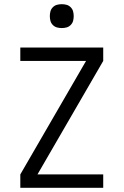

<svg xmlns="http://www.w3.org/2000/svg" viewBox="-20 -897 590 917"><path d="M77 0V-64L391 -606H77V-670H473V-606L159 -64H473V0ZM275 -763Q263 -763 252 -766Q241 -769 232.5 -777.5Q224 -786 221 -797Q218 -808 218 -820Q218 -832 221 -843Q224 -854 232.5 -862.5Q241 -871 252 -874Q263 -877 275 -877Q287 -877 298 -874Q309 -871 317.5 -862.5Q326 -854 329 -843Q332 -832 332 -820Q332 -808 329 -797Q326 -786 317.5 -777.5Q309 -769 298 -766Q287 -763 275 -763Z"/></svg>

Font: Lode Term
Style: Regular
Weight: 400
Monospace: yes
Designer: Belleve Invis
Foundry: Belleve Invis
Version: Version 29.2.0